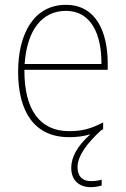

<svg xmlns="http://www.w3.org/2000/svg" viewBox="-20 -558 521 795"><path d="M301 134C301 85 345 31 398 -18C401 -20 404 -21 407 -23V-51C355 -24 319 -15 266 -15C144 -15 80 -105 81 -269H426V-295C426 -427 377 -538 253 -538C119 -538 55 -416 55 -261C55 -100 119 10 266 10C299 10 328 6 354 -2C300 47 275 92 275 137C275 191 310 217 356 217C375 217 391 213 401 210V186C391 189 375 192 357 192C320 192 301 171 301 134ZM253 -513C355 -513 401 -420 400 -293H82C92 -438 157 -513 253 -513Z"/></svg>

Font: Noto Sans Georgian SemiCondensed Thin
Style: Regular
Weight: 100
Width: 4
Designer: Monotype Design Team, Akaki Razmadze
Foundry: Google LLC
Version: Version 2.005